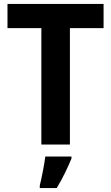

<svg xmlns="http://www.w3.org/2000/svg" viewBox="-20 -734 565 975"><path d="M335 0H190V-591H18V-714H506V-591H335ZM343 71Q329 105 310 144Q291 183 268 221H182V208Q189 180 197.5 136.5Q206 93 210 61H343Z"/></svg>

Font: Noto Sans Gujarati SemiCondensed
Style: Bold
Weight: 700
Width: 4
Designer: Jelle Bosma - Monotype Design Team, Universal Thirst
Foundry: Monotype Imaging Inc.
Version: Version 2.106; ttfautohint (v1.8.4.7-5d5b)